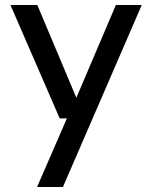

<svg xmlns="http://www.w3.org/2000/svg" viewBox="-20 -532 612 772"><path d="M129 220 249 -56H220L22 -512H130L287 -139L446 -512H550L233 220Z"/></svg>

Font: DM Sans 12pt Medium
Style: Regular
Weight: 500
Version: Version 4.004;gftools[0.9.30]